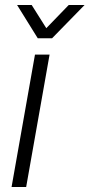

<svg xmlns="http://www.w3.org/2000/svg" viewBox="-20 -743 356 763"><path d="M316 -723H253L164 -631L106 -723H48L130 -591H187ZM26 0H84L177 -526H119Z"/></svg>

Font: Archivo ExtraLight
Style: Italic
Weight: 200
Italic angle: -10°
Designer: Hector Gatti
Foundry: Omnibus-Type
Version: Version 2.001